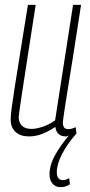

<svg xmlns="http://www.w3.org/2000/svg" viewBox="-20 -552 369 791"><path d="M229 219Q209 219 196.5 204.5Q184 190 184 167Q184 128 207 87Q230 46 267 2Q261 10 252 10Q213 10 208 -29Q179 -10 153 0Q127 10 99 10Q64 10 44 -8.5Q24 -27 24 -60Q24 -75 28 -106.5Q32 -138 40.5 -192Q49 -246 62.5 -329.5Q76 -413 95 -532H127Q108 -407 95 -325.5Q82 -244 75 -196Q68 -148 64 -123Q60 -98 59 -87.5Q58 -77 57 -70Q57 -48 70 -34.5Q83 -21 109 -21Q129 -21 155 -29.5Q181 -38 207 -56L281 -532H314Q293 -395 279 -307Q265 -219 256.5 -167.5Q248 -116 244.5 -91Q241 -66 240 -57.5Q239 -49 239 -46Q239 -34 244 -27Q249 -20 263 -20Q274 -20 292 -28L295 -2Q256 42 235 84Q214 126 214 157Q214 190 239 190Q247 190 253.5 187.5Q260 185 265 182L268 207Q252 219 229 219Z"/></svg>

Font: Georama Condensed ExtraLight
Style: Italic
Weight: 200
Width: 3
Italic angle: -9°
Designer: Jean-Baptiste Levee
Foundry: Production Type
Version: Version 1.000